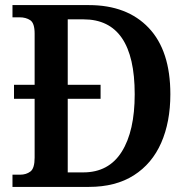

<svg xmlns="http://www.w3.org/2000/svg" viewBox="-20 -734 741 754"><path d="M29 0V-48H59Q83 -48 99.5 -60.5Q116 -73 116 -115V-346H35V-401H116V-602Q116 -643 99 -654.5Q82 -666 57 -666H29V-714H329Q479 -714 564 -624.5Q649 -535 649 -364Q649 -255 613 -173Q577 -91 505.5 -45.5Q434 0 329 0ZM307 -57Q407 -57 458 -138Q509 -219 509 -364Q509 -658 308 -658H246V-401H375V-346H246V-57Z"/></svg>

Font: Noto Serif Tamil SemiCondensed SemiBold
Style: Regular
Weight: 600
Width: 4
Designer: Indian Type Foundry, Tom Grace, and the Monotype Design Team
Foundry: Monotype Imaging Inc.
Version: Version 2.004; ttfautohint (v1.8.4.7-5d5b)